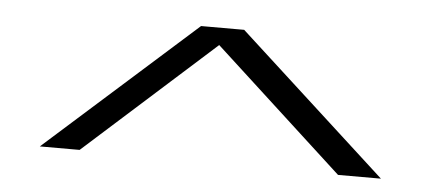

<svg xmlns="http://www.w3.org/2000/svg" viewBox="-32 -773 888 394"><g transform="rotate(5 411.5 -576.0)"><path d="M457 -716.3 763.2 -436.5H674.8L408.7 -680.7L142.1 -441.4H60.1L368.2 -716.3Z"/></g></svg>

Font: DimaThulth2
Style: Regular
Weight: 400
Designer: R.Balvardi
Foundry: R.Balvardi (R.Balvardi@gmail.com)
Version: Version 1.00;November 13, 2018;FontCreator 11.5.0.2427 64-bi